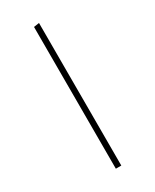

<svg xmlns="http://www.w3.org/2000/svg" viewBox="-144 -566 493 610"><g transform="rotate(-30 102.0 -261.5)"><path d="M92 0V-520L112 -523V0Z"/></g></svg>

Font: Murecho Thin
Style: Regular
Weight: 100
Designer: Neil Summerour
Foundry: Positype
Version: Version 1.010